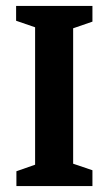

<svg xmlns="http://www.w3.org/2000/svg" viewBox="-20 -626 365 646"><path d="M35.2 0V-49.8L98.1 -71.8V-534.2L34.2 -556.2V-606H291V-553.2L226.1 -530.8V-75.2L291 -53.2V0Z"/></svg>

Font: Grenze SemiBold
Style: Regular
Weight: 600
Designer: Renata Polastri
Foundry: Omnibus-Type
Version: Version 1.002;PS 001.002;hotconv 1.0.88;makeotf.lib2.5.64775